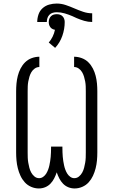

<svg xmlns="http://www.w3.org/2000/svg" viewBox="-20 -1055 640 1083"><path d="M199 8Q177 8 156 -1Q135 -10 120 -26.5Q105 -43 95.5 -63.5Q86 -84 80.5 -106Q75 -128 73 -150.5Q71 -173 71 -195V-540Q71 -562 73 -584Q75 -606 80.5 -627.5Q86 -649 96 -668.5Q106 -688 121.5 -703.5Q137 -719 158.5 -727Q180 -735 202 -735V-677Q188 -677 176 -668.5Q164 -660 157 -648Q150 -636 146 -622.5Q142 -609 139.5 -595.5Q137 -582 136.5 -568Q136 -554 136 -540V-195Q136 -180 136.5 -165.5Q137 -151 139.5 -137Q142 -123 145.5 -109Q149 -95 156 -82Q163 -69 174.5 -59.5Q186 -50 201 -50Q213 -50 223.5 -57.5Q234 -65 240.5 -75.5Q247 -86 251.5 -98Q256 -110 258.5 -122Q261 -134 263 -146Q265 -158 266 -170.5Q267 -183 267.5 -195.5Q268 -208 268 -221V-228H332V-221Q332 -208 332.5 -195.5Q333 -183 334 -170.5Q335 -158 337 -146Q339 -134 341.5 -122Q344 -110 348.5 -98Q353 -86 359.5 -75.5Q366 -65 376.5 -57.5Q387 -50 399 -50Q414 -50 425.5 -59.5Q437 -69 444 -82Q451 -95 454.5 -109Q458 -123 460.5 -137Q463 -151 463.5 -165.5Q464 -180 464 -195V-540Q464 -554 463.5 -568Q463 -582 460.5 -595.5Q458 -609 454 -622.5Q450 -636 443 -648Q436 -660 424 -668.5Q412 -677 398 -677V-735Q420 -735 441.5 -727Q463 -719 478.5 -703.5Q494 -688 504 -668.5Q514 -649 519.5 -627.5Q525 -606 527 -584Q529 -562 529 -540V-195Q529 -173 527 -150.5Q525 -128 519.5 -106Q514 -84 504.5 -63.5Q495 -43 480 -26.5Q465 -10 444 -1Q423 8 401 8Q382 8 365 1Q348 -6 335.5 -19Q323 -32 314.5 -48.5Q306 -65 300 -83Q294 -65 285.5 -48.5Q277 -32 264.5 -19Q252 -6 235 1Q218 8 199 8ZM244 -931H190Q190 -952 197 -973Q204 -994 220 -1008.5Q236 -1023 257 -1029Q278 -1035 300 -1035Q326 -1035 351 -1026.5Q376 -1018 400 -1007.5Q424 -997 449 -988.5Q474 -980 500 -980V-931Q477 -931 455 -937.5Q433 -944 412 -953L388 -964Q367 -973 345 -979.5Q323 -986 300 -986Q289 -986 278 -983Q267 -980 259 -972Q251 -964 247.5 -953Q244 -942 244 -931ZM291 -785 255 -815Q268 -830 277 -848.5Q286 -867 290 -887Q283 -888 276 -891.5Q269 -895 264 -901.5Q259 -908 257 -915.5Q255 -923 255 -931Q255 -940 258 -948.5Q261 -957 267.5 -963.5Q274 -970 282.5 -972.5Q291 -975 300 -975Q309 -975 317.5 -972.5Q326 -970 332.5 -963.5Q339 -957 342 -948.5Q345 -940 345 -931Q345 -891 331.5 -852.5Q318 -814 291 -785Z"/></svg>

Font: Iosevka Curly Slab LtEx
Style: Regular
Weight: 300
Width: 7
Monospace: yes
Designer: Belleve Invis
Foundry: Belleve Invis
Version: Version 11.1.0; ttfautohint (v1.8.3)